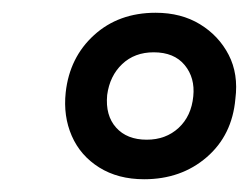

<svg xmlns="http://www.w3.org/2000/svg" viewBox="-20 -722 394 301"><path d="M224 -702Q264 -702 293.5 -684Q323 -666 338.5 -636Q354 -606 349 -567Q344 -510 304 -475.5Q264 -441 206 -441Q165 -441 135.5 -459.5Q106 -478 92.5 -509Q79 -540 83 -577Q89 -632 127.5 -667Q166 -702 224 -702ZM221 -640Q191 -640 171.5 -621.5Q152 -603 148 -573Q145 -541 162 -522Q179 -503 210 -503Q240 -503 260 -521.5Q280 -540 283 -571Q286 -600 269.5 -620Q253 -640 221 -640Z"/></svg>

Font: Exo 2 SemiBold
Style: Italic
Weight: 600
Italic angle: -8°
Designer: Natanael Gama
Foundry: Natanael Gama
Version: Version 2.010